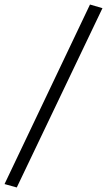

<svg xmlns="http://www.w3.org/2000/svg" viewBox="-78 -768 472 847"><path d="M-4 59 -58 44 319 -748 374 -732Z"/></svg>

Font: Nunito Sans 7pt Light
Style: Italic
Weight: 300
Italic angle: -9°
Designer: Vernon Adams
Foundry: Vernon Adams
Version: Version 3.101;gftools[0.9.27]